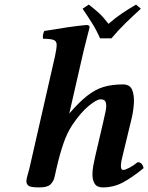

<svg xmlns="http://www.w3.org/2000/svg" viewBox="-20 -807 646 837"><path d="M466 -640H416Q401 -675 380.5 -707.5Q360 -740 340 -769L367 -787Q393 -767 412 -749.5Q431 -732 453 -703Q484 -730 511.5 -748.5Q539 -767 573 -787L594 -769Q561 -739 528 -707Q495 -675 466 -640ZM108 -72 220 -563Q227 -596 227 -612Q227 -628 213.5 -633Q200 -638 168 -638Q164 -652 173 -672Q226 -681 274 -688Q322 -695 357 -698Q373 -698 370 -685Q370 -685 363 -658.5Q356 -632 344 -583L282 -312Q324 -361 359.5 -389Q395 -417 431.5 -428Q468 -439 516 -439Q547 -439 556.5 -414.5Q566 -390 563.5 -354Q561 -318 552 -283L516 -134Q513 -123 510 -108.5Q507 -94 507 -83Q507 -66 517 -66Q525 -66 543.5 -75.5Q562 -85 580 -100Q591 -100 597.5 -92.5Q604 -85 606 -74Q556 -33 515.5 -11.5Q475 10 428 10Q403 10 393 -6Q383 -22 383 -46Q383 -64 386.5 -84Q390 -104 395 -125L430 -275Q436 -300 440.5 -322.5Q445 -345 441.5 -359.5Q438 -374 418 -374Q402 -374 367 -345.5Q332 -317 295 -262Q272 -227 256 -180Q240 -133 228 -80L226 -72Q222 -55 218 -36Q214 -17 200.5 -3.5Q187 10 152 10Q113 10 104 2.5Q95 -5 95 -17Q95 -25 99.5 -41Q104 -57 108 -72Z"/></svg>

Font: Libertinus Serif SemiBold
Style: Italic
Weight: 600
Italic angle: -11.5°
Designer: Philipp H. Poll, Khaled Hosny
Foundry: Caleb Maclennan
Version: Version 7.051;RELEASE